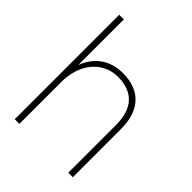

<svg xmlns="http://www.w3.org/2000/svg" viewBox="-206 -828 936 936"><g transform="rotate(45 262.0 -360.0)"><path d="M62 0H94V-291C94 -406 161 -502 272 -502C373 -502 431 -446 431 -329V0H462V-333C462 -462 395 -532 276 -532C182 -532 122 -480 94 -406V-720H62Z"/></g></svg>

Font: Aspekta 100
Style: Regular
Weight: 100
Designer: Ivo Dolenc
Version: Version 2.000